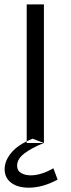

<svg xmlns="http://www.w3.org/2000/svg" viewBox="-20 -648 320 870"><path d="M179 -628H101V0H179ZM110 202.5Q60.5 202.5 30.8 180.2Q1 158 1 118Q1 80.5 31.8 43.5Q62.5 6.5 128 -19.5L178.5 0Q123.5 22 90.5 47.2Q57.5 72.5 57.5 103Q57.5 125.5 75.8 136Q94 146.5 119 146.5Q166 146.5 222 114.5L241 166Q173 202.5 110 202.5Z"/></svg>

Font: Betina Sans
Style: Regular
Weight: 400
Designer: Jonathan Pinhorn (font) & Cristiano Sobral (main changes)
Version: Version 2.001;April 28, 2021;FontCreator 13.0.0.2655 32-bit;